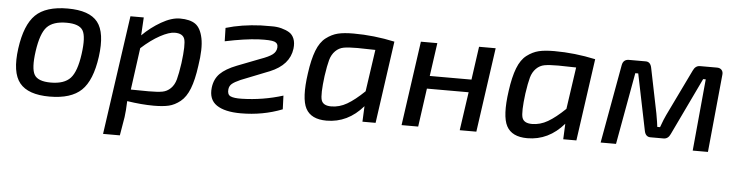

<svg xmlns="http://www.w3.org/2000/svg" viewBox="-44 -703 4246 1105"><g transform="rotate(5 2078.5 -151.0)"><path d="M511 -240Q492 -102 432 -44.5Q372 13 248 13Q124 13 75 -47.5Q26 -108 45 -247Q64 -385 123.5 -443Q183 -501 309 -501Q435 -501 482.5 -440.5Q530 -380 511 -240ZM309 -419Q232 -419 196.5 -382Q161 -345 146 -240Q132 -140 153 -104Q174 -68 248 -68Q326 -68 361.5 -106.5Q397 -145 411 -247Q425 -348 404 -383.5Q383 -419 309 -419Z M749 -488 743 -384Q791 -432 850 -466Q909 -500 958 -500Q1016 -500 1047 -478Q1078 -456 1090 -397.5Q1102 -339 1086 -238Q1075 -156 1055 -105Q1035 -54 1003 -28.5Q971 -3 937 5Q903 13 850 13Q781 13 696 0Q694 58 689 93L671 200H574L672 -488ZM744 -310 711 -68Q757 -67 814 -67Q866 -67 893 -72Q920 -77 940.5 -97Q961 -117 970 -150Q979 -183 988 -245Q1002 -354 991.5 -385Q981 -416 935 -416Q902 -416 850.5 -388Q799 -360 744 -310Z M1225 -392 1223 -469Q1313 -496 1425 -501Q1457 -501 1487 -501.5Q1517 -502 1543.5 -495Q1570 -488 1589 -476.5Q1608 -465 1617.5 -441.5Q1627 -418 1623 -384Q1611 -289 1499 -243Q1497 -242 1476 -234L1335 -178Q1301 -163 1286.5 -150.5Q1272 -138 1270 -118Q1267 -88 1286.5 -79Q1306 -70 1351 -71Q1474 -74 1589 -110L1592 -31Q1480 13 1353 13Q1260 13 1213 -19Q1166 -51 1174 -120Q1180 -170 1211.5 -201.5Q1243 -233 1307 -258L1436 -308Q1487 -326 1507.5 -342Q1528 -358 1530 -382Q1532 -407 1510 -415Q1488 -423 1418 -420Q1340 -416 1225 -392Z M2131 0H2055L2059 -90Q1971 12 1848 12Q1759 12 1728 -46Q1697 -104 1718 -250Q1729 -331 1749 -382.5Q1769 -434 1802 -459Q1835 -484 1870 -492.5Q1905 -501 1960 -501Q2078 -501 2198 -475ZM2058 -176 2093 -418Q2001 -420 1990 -420Q1938 -420 1910.5 -415Q1883 -410 1862.5 -389.5Q1842 -369 1833 -337Q1824 -305 1815 -243Q1801 -134 1811 -103Q1821 -72 1868 -72Q1915 -72 1959 -97.5Q2003 -123 2058 -176Z M2782 -488 2713 0H2617L2649 -222H2408L2377 0H2281L2350 -488H2445L2418 -296H2659L2686 -488Z M3291 0H3215L3219 -90Q3131 12 3008 12Q2919 12 2888 -46Q2857 -104 2878 -250Q2889 -331 2909 -382.5Q2929 -434 2962 -459Q2995 -484 3030 -492.5Q3065 -501 3120 -501Q3238 -501 3358 -475ZM3218 -176 3253 -418Q3161 -420 3150 -420Q3098 -420 3070.5 -415Q3043 -410 3022.5 -389.5Q3002 -369 2993 -337Q2984 -305 2975 -243Q2961 -134 2971 -103Q2981 -72 3028 -72Q3075 -72 3119 -97.5Q3163 -123 3218 -176Z M3963 -488H4061Q4078 -488 4087.5 -477.5Q4097 -467 4095 -450L4051 0H3963L4002 -415H3987L3829 -84Q3816 -55 3790 -55H3714Q3686 -55 3679 -88L3612 -415H3595L3520 0H3431L3513 -454Q3519 -488 3552 -488H3649Q3676 -488 3683 -455L3736 -195Q3746 -139 3748 -118H3764Q3782 -168 3793 -190L3923 -459Q3936 -488 3963 -488Z"/></g></svg>

Font: Exo 2.0 Medium
Style: Italic
Weight: 500
Italic angle: -8°
Designer: Natanael Gama
Version: Version 1.001;PS 001.001;hotconv 1.0.70;makeotf.lib2.5.58329